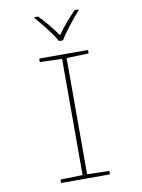

<svg xmlns="http://www.w3.org/2000/svg" viewBox="-101 -1017 802 1085"><g transform="rotate(-10 300.0 -474.5)"><path d="M160 -20 287 -23V-690L160 -694V-714H440V-694L313 -690V-23L440 -20V0H160ZM174 -943V-949H195Q240 -904 299 -824Q352 -896 405 -949H426V-943Q396 -910 361.5 -865.5Q327 -821 310 -792H288Q271 -822 237 -866.5Q203 -911 174 -943Z"/></g></svg>

Font: Noto Sans Mono UI Thin
Style: Regular
Weight: 250
Monospace: yes
Designer: Monotype Design team
Foundry: Monotype Imaging Inc.
Version: Version 1.000